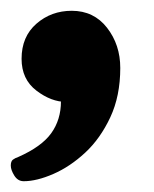

<svg xmlns="http://www.w3.org/2000/svg" viewBox="-44 -166 285 356"><path d="M-24 141Q-24 133 -20 130Q-16 127 -10 125Q33 106 51 81Q69 56 69 22Q69 11 64 2Q59 -7 41 -35L110 17Q95 23 79 23Q51 23 23.5 2Q-4 -19 -4 -57Q-4 -98 23.5 -122Q51 -146 89 -146Q130 -146 154.5 -114.5Q179 -83 179 -40Q179 12 160.5 51.5Q142 91 114 117Q86 143 55 156.5Q24 170 0 170Q-11 170 -17.5 159.5Q-24 149 -24 141Z"/></svg>

Font: Alkatra
Style: Regular
Weight: 400
Designer: Suman Bhandary
Version: Version 1.100;gftools[0.9.22]